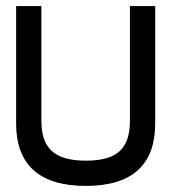

<svg xmlns="http://www.w3.org/2000/svg" viewBox="-20 -600 566 631"><path d="M33 -194C33 -60 108 11 262 11C416 11 490 -60 490 -194V-580H407V-204C407 -113 367 -72 262 -72C157 -72 116 -114 116 -204V-580H33Z"/></svg>

Font: Charger Sport
Style: SeBdExt
Weight: 600
Designer: Jasper
Foundry: Cannot Into Space Fonts
Version: Version 1.1